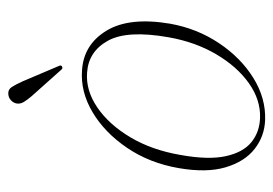

<svg xmlns="http://www.w3.org/2000/svg" viewBox="-120 -547 674 474"><g transform="rotate(-90 217.0 -310.0)"><path d="M280.5 -444.5Q344 -440.5 378.2 -384.2Q412.5 -328 395.5 -227Q383.5 -160 347.2 -106Q311 -52 261 -21.2Q211 9.5 157.5 7.5Q117.5 6 86.2 -18.5Q55 -43 41 -90Q27 -137 39 -206Q51.5 -278 89 -333.2Q126.5 -388.5 177 -418.5Q227.5 -448.5 280.5 -444.5ZM163 -5Q207.5 -3.5 248.5 -32.5Q289.5 -61.5 320 -113.2Q350.5 -165 362 -231Q380 -332.5 353.5 -380.5Q327 -428.5 275 -432Q231 -435.5 188.8 -406.8Q146.5 -378 115 -325Q83.5 -272 71.5 -201.5Q59 -132.5 68.5 -89.5Q78 -46.5 103.2 -26.2Q128.5 -6 163 -5ZM253 -591.5 291 -502Q294 -496.5 290 -494Q286 -491.5 282.5 -495L216.5 -569Q208 -579 202.5 -587.8Q197 -596.5 198.5 -606Q200 -614 206.5 -620Q213 -626 222 -626.5Q233 -627.5 239.2 -617.8Q245.5 -608 253 -591.5Z"/></g></svg>

Font: Fraunces 72pt Thin
Style: Italic
Weight: 100
Italic angle: -16°
Version: Version 1.000;[b76b70a41]